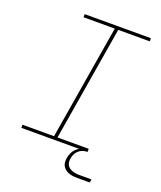

<svg xmlns="http://www.w3.org/2000/svg" viewBox="-161 -836 921 1098"><g transform="rotate(20 300.0 -287.5)"><path d="M44 0V-19H236L352 -716H162V-735H565V-716H373L257 -19H447V0ZM443 160Q430 160 417 158.5Q404 157 392 153Q380 149 370 141.5Q360 134 353.5 123.5Q347 113 346 100Q345 87 347 73Q350 56 358 39.5Q366 23 380 11Q394 -1 411.5 -6Q429 -11 447 -11L445 0Q431 0 417.5 4.5Q404 9 393 19Q382 29 376 42Q370 55 368 68Q365 85 369.5 100Q374 115 386.5 124Q399 133 414.5 136.5Q430 140 447 140H522L518 160Z"/></g></svg>

Font: Iosevka Curly Thin Extended
Style: Italic
Weight: 100
Width: 7
Italic angle: -9°
Monospace: yes
Designer: Belleve Invis
Foundry: Belleve Invis
Version: Version 11.1.0; ttfautohint (v1.8.3)